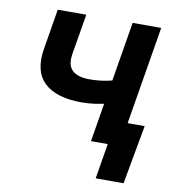

<svg xmlns="http://www.w3.org/2000/svg" viewBox="-79 -610 768 837"><g transform="rotate(10 305.0 -191.5)"><path d="M281.2 -159.2Q168.9 -159.2 116 -209.5Q63 -259.8 80.1 -361.3L109.4 -539.1H235.8L206.1 -362.3Q197.3 -309.6 221.7 -286.9Q246.1 -264.2 298.3 -264.2Q341.3 -264.2 381.3 -272.7Q421.4 -281.2 466.3 -295.9L449.2 -190.9Q426.3 -182.1 398.4 -174.8Q370.6 -167.5 340.6 -163.3Q310.5 -159.2 281.2 -159.2ZM351.6 0 440.9 -539.1H567.4L478 0ZM399.9 156.2 425.8 0H385.7L402.8 -105H570.8L523.4 156.2Z"/></g></svg>

Font: Inter 18pt SemiBold
Style: Italic
Weight: 600
Italic angle: -9.3988°
Designer: Rasmus Andersson
Foundry: rsms
Version: Version 4.001;git-66647c0bb